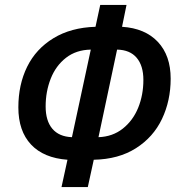

<svg xmlns="http://www.w3.org/2000/svg" viewBox="-20 -744 731 774"><path d="M252 -100Q156 -107 105 -161.5Q54 -216 54 -311Q54 -403 89.5 -475Q125 -547 195.5 -590Q266 -633 365 -636L384 -724H490L472 -636Q565 -630 616.5 -575Q668 -520 668 -427Q668 -338 633 -264.5Q598 -191 528 -146.5Q458 -102 358 -100L334 10H228ZM346 -544Q287 -543 246 -511Q205 -479 184.5 -427Q164 -375 164 -315Q164 -257 191 -225Q218 -193 270 -191ZM558 -422Q558 -479 531 -511Q504 -543 452 -544L377 -191Q434 -193 475 -225.5Q516 -258 537 -309.5Q558 -361 558 -422Z"/></svg>

Font: Noto Sans UI NarrowMedium
Style: Italic
Weight: 500
Width: 4
Italic angle: -12°
Designer: Monotype Design Team
Foundry: Monotype Imaging Inc.
Version: Version 1.001